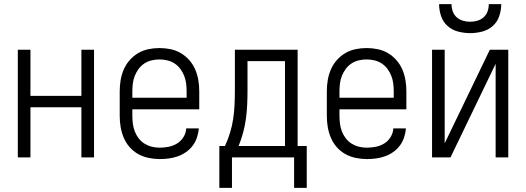

<svg xmlns="http://www.w3.org/2000/svg" viewBox="-20 -760 2540 927"><path d="M66 0V-520H127V-297H373V-520H434V0H373V-242H127V0Z M751 8Q725 8 698 2.5Q671 -3 647.5 -16Q624 -29 606 -49.5Q588 -70 577.5 -95Q567 -120 562.5 -146.5Q558 -173 558 -200V-320Q558 -347 562.5 -373.5Q567 -400 577.5 -424.5Q588 -449 606 -469.5Q624 -490 647 -503.5Q670 -517 696.5 -522.5Q723 -528 750 -528Q777 -528 803.5 -522.5Q830 -517 853 -503.5Q876 -490 894 -469.5Q912 -449 922.5 -424.5Q933 -400 937.5 -373.5Q942 -347 942 -320V-232H619V-200Q619 -181 621.5 -162Q624 -143 631 -125Q638 -107 650 -91.5Q662 -76 678.5 -66Q695 -56 713.5 -51.5Q732 -47 751 -47Q773 -47 795 -51.5Q817 -56 835.5 -67.5Q854 -79 866 -98.5Q878 -118 879 -140H940Q938 -118 931 -96.5Q924 -75 910.5 -57Q897 -39 878.5 -26Q860 -13 839 -5.5Q818 2 796 5Q774 8 751 8ZM619 -288H881V-320Q881 -339 878.5 -358Q876 -377 869 -394.5Q862 -412 850.5 -427.5Q839 -443 823 -453.5Q807 -464 788 -468.5Q769 -473 750 -473Q731 -473 712 -468.5Q693 -464 677 -453.5Q661 -443 649.5 -427.5Q638 -412 631 -394.5Q624 -377 621.5 -358Q619 -339 619 -320Z M1039 147V-55H1066Q1081 -87 1091 -120Q1101 -153 1106 -187Q1111 -221 1112.5 -255.5Q1114 -290 1114 -325V-520H1417V-55H1461V147H1400V0H1100V147ZM1132 -55H1356V-465H1175V-325Q1175 -291 1173.5 -256.5Q1172 -222 1167.5 -188Q1163 -154 1154 -120.5Q1145 -87 1132 -55Z M1751 8Q1725 8 1698 2.5Q1671 -3 1647.5 -16Q1624 -29 1606 -49.5Q1588 -70 1577.5 -95Q1567 -120 1562.5 -146.5Q1558 -173 1558 -200V-320Q1558 -347 1562.5 -373.5Q1567 -400 1577.5 -424.5Q1588 -449 1606 -469.5Q1624 -490 1647 -503.5Q1670 -517 1696.5 -522.5Q1723 -528 1750 -528Q1777 -528 1803.5 -522.5Q1830 -517 1853 -503.5Q1876 -490 1894 -469.5Q1912 -449 1922.5 -424.5Q1933 -400 1937.5 -373.5Q1942 -347 1942 -320V-232H1619V-200Q1619 -181 1621.5 -162Q1624 -143 1631 -125Q1638 -107 1650 -91.5Q1662 -76 1678.5 -66Q1695 -56 1713.5 -51.5Q1732 -47 1751 -47Q1773 -47 1795 -51.5Q1817 -56 1835.5 -67.5Q1854 -79 1866 -98.5Q1878 -118 1879 -140H1940Q1938 -118 1931 -96.5Q1924 -75 1910.5 -57Q1897 -39 1878.5 -26Q1860 -13 1839 -5.5Q1818 2 1796 5Q1774 8 1751 8ZM1619 -288H1881V-320Q1881 -339 1878.5 -358Q1876 -377 1869 -394.5Q1862 -412 1850.5 -427.5Q1839 -443 1823 -453.5Q1807 -464 1788 -468.5Q1769 -473 1750 -473Q1731 -473 1712 -468.5Q1693 -464 1677 -453.5Q1661 -443 1649.5 -427.5Q1638 -412 1631 -394.5Q1624 -377 1621.5 -358Q1619 -339 1619 -320Z M2066 0V-520H2127V-68L2345 -520H2434V0H2373V-452L2155 0ZM2250 -600Q2221 -600 2192 -607.5Q2163 -615 2141 -634.5Q2119 -654 2109.5 -682.5Q2100 -711 2100 -740H2160Q2160 -722 2166 -705Q2172 -688 2185 -676.5Q2198 -665 2215 -660Q2232 -655 2250 -655Q2268 -655 2285 -660Q2302 -665 2315 -676.5Q2328 -688 2334 -705Q2340 -722 2340 -740H2400Q2400 -711 2390.5 -682.5Q2381 -654 2359 -634.5Q2337 -615 2308 -607.5Q2279 -600 2250 -600Z"/></svg>

Font: Iosevka SS04 Light
Style: Regular
Weight: 300
Monospace: yes
Designer: Belleve Invis
Foundry: Belleve Invis
Version: Version 19.0.0; ttfautohint (v1.8.4)